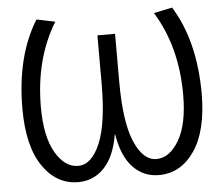

<svg xmlns="http://www.w3.org/2000/svg" viewBox="-53 -800 1008 869"><g transform="rotate(-5 451.5 -365.0)"><path d="M451.2 -190.4Q434.6 -90.8 386.2 -40.5Q337.9 9.8 268.6 9.8Q169.9 9.8 107.4 -81.5Q44.9 -172.9 44.9 -342.8Q44.9 -581.1 143.6 -740.2L227.5 -722.7Q128.9 -561.5 128.9 -342.8Q128.9 -209 171.4 -136.2Q213.9 -63.5 274.4 -63.5Q335 -63.5 373.5 -153.3Q412.1 -243.2 412.1 -426.8V-644.5H492.2V-426.8Q492.2 -243.2 530.8 -153.3Q569.3 -63.5 629.9 -63.5Q689.5 -63.5 732.4 -136.2Q775.4 -209 775.4 -342.8Q775.4 -561.5 675.8 -722.7L759.8 -740.2Q858.4 -581.1 859.4 -342.8Q859.4 -172.9 796.9 -81.5Q734.4 9.8 634.8 9.8Q565.4 9.8 517.6 -40Q469.7 -89.8 453.1 -190.4Z"/></g></svg>

Font: Mgen+ 1c regular
Style: Regular
Weight: 400
Designer: [Source Han Sans]
Ryoko NISHIZUKA  (kana & ideographs); Paul D. Hunt (Latin, Greek & Cyrillic); Wenlong ZHANG  (bopomofo
Version: Version 1.059.20150602